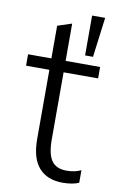

<svg xmlns="http://www.w3.org/2000/svg" viewBox="-83 -756 503 811"><g transform="rotate(10 168.5 -350.5)"><path d="M245 8Q178 8 142.5 -32.5Q107 -73 107 -155V-452H7V-501H107V-641L168 -661V-501H316V-452H168V-164Q168 -101 188 -73Q208 -45 252 -45Q271 -45 286.5 -48.5Q302 -52 314 -58V-4Q301 2 282.5 5Q264 8 245 8ZM245 -538V-709H301L279 -538Z"/></g></svg>

Font: Mulish Light
Style: Regular
Weight: 300
Designer: Vernon Adams
Foundry: Vernon Adams
Version: Version 3.603; ttfautohint (v1.8.3)